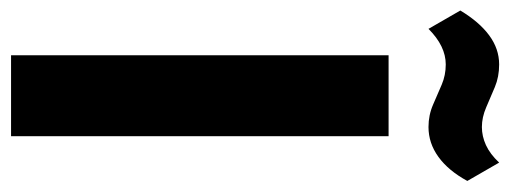

<svg xmlns="http://www.w3.org/2000/svg" viewBox="-332 -630 945 356"><g transform="rotate(90 141.0 -452.5)"><path d="M216 -700V0H66V-700ZM-17 -833Q4 -868 29 -886.5Q54 -905 83 -905Q106 -905 125 -897Q144 -889 162.5 -881Q181 -873 199 -873Q216 -873 232.5 -880.5Q249 -888 265 -905L299 -846Q280 -811 254.5 -792.5Q229 -774 199 -774Q177 -774 157.5 -782.5Q138 -791 120.5 -798.5Q103 -806 83 -806Q66 -806 49.5 -798Q33 -790 17 -774Z"/></g></svg>

Font: Pathway Extreme SemiCondensed
Style: Bold
Weight: 700
Width: 4
Version: Version 1.001;gftools[0.9.26]